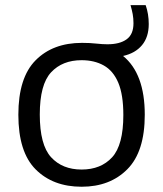

<svg xmlns="http://www.w3.org/2000/svg" viewBox="-20 -718 636 748"><path d="M298 9.5Q186.5 9.5 119 -58Q51.5 -125.5 51.5 -271Q51.5 -415.5 118.8 -483.2Q186 -551 299.5 -551Q330.5 -551 355 -548.2Q379.5 -545.5 398.5 -545.5Q446.5 -545.5 473.2 -564.8Q500 -584 500 -627.5Q500 -646.5 497 -662.8Q494 -679 488.5 -698H547.5Q559.5 -663.5 559.5 -624.5Q559.5 -573.5 533.2 -542Q507 -510.5 459.5 -500Q544 -431 544 -271Q544 -127 476.2 -58.8Q408.5 9.5 298 9.5ZM298 -57.5Q373 -57.5 416.8 -105.2Q460.5 -153 460.5 -270Q460.5 -349 440.8 -395.8Q421 -442.5 384.2 -463Q347.5 -483.5 298 -483.5Q223 -483.5 179 -436.2Q135 -389 135 -272Q135 -153.5 179 -105.5Q223 -57.5 298 -57.5Z"/></svg>

Font: Encode Sans SmExp
Style: Regular
Weight: 400
Width: 6
Designer: Multiple Designers
Foundry: Impallari Type
Version: Version 3.002; ttfautohint (v1.8.3) -l 8 -r 50 -G 200 -x 14 